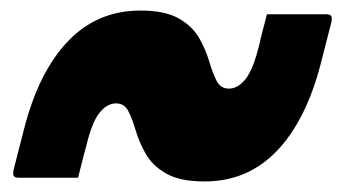

<svg xmlns="http://www.w3.org/2000/svg" viewBox="-20 -482 649 364"><path d="M368 -138Q321 -138 295 -153Q269 -168 256.5 -190Q244 -212 237.5 -234Q231 -256 223.5 -271Q216 -286 200 -286Q183 -286 168.5 -268Q154 -250 143 -203Q140 -193 137 -180.5Q134 -168 131 -157L128 -145H17Q8 -145 6 -148.5Q4 -152 6 -161L26 -239Q54 -347 109.5 -404.5Q165 -462 246 -462Q293 -462 319 -447Q345 -432 357.5 -410Q370 -388 376.5 -366Q383 -344 390.5 -329Q398 -314 414 -314Q431 -314 445.5 -332Q460 -350 472 -399Q474 -409 477 -420Q480 -431 483 -443L486 -455H597Q606 -455 608 -451.5Q610 -448 608 -439L588 -361Q560 -253 504.5 -195.5Q449 -138 368 -138Z"/></svg>

Font: Recursive Sn Lnr St XBd
Style: Italic
Weight: 800
Italic angle: -15°
Version: Version 1.079;hotconv 1.0.112;makeotfexe 2.5.65598; ttfautoh